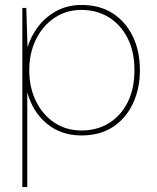

<svg xmlns="http://www.w3.org/2000/svg" viewBox="-20 -534 631 774"><path d="M70 220V-502H86L91 -343Q105 -390 135.5 -429Q166 -468 210 -491Q254 -514 308 -514Q383 -514 435 -480Q487 -446 515.5 -387Q544 -328 544 -251Q544 -176 515.5 -116Q487 -56 435 -22Q383 12 308 12Q227 12 169.5 -35Q112 -82 90 -162V220ZM308 -8Q371 -8 419 -37.5Q467 -67 494.5 -121.5Q522 -176 522 -251Q522 -326 494.5 -380Q467 -434 419 -464Q371 -494 308 -494Q247 -494 199.5 -462Q152 -430 125 -375Q98 -320 98 -251Q98 -181 125 -126Q152 -71 199.5 -39.5Q247 -8 308 -8Z"/></svg>

Font: DM Sans 16pt Thin
Style: Regular
Weight: 250
Version: Version 4.004;gftools[0.9.30]